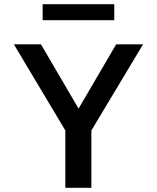

<svg xmlns="http://www.w3.org/2000/svg" viewBox="-20 -904 748 914"><path d="M524 -884H183V-808H524ZM661 -693H533L354 -387L175 -693H46L291 -283V-10H415V-283Z"/></svg>

Font: Bluebird
Style: Li
Weight: 300
Designer: Jasper
Foundry: Cannot Into Space Fonts
Version: Version 0.98